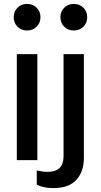

<svg xmlns="http://www.w3.org/2000/svg" viewBox="-20 -764 515 982"><path d="M187 -676Q187 -647 167.5 -627.5Q148 -608 118 -608Q89 -608 69.5 -627.5Q50 -647 50 -676Q50 -705 69.5 -724.5Q89 -744 118 -744Q148 -744 167.5 -724.5Q187 -705 187 -676ZM426 -676Q426 -647 406.5 -627.5Q387 -608 357 -608Q328 -608 308.5 -627.5Q289 -647 289 -676Q289 -705 308.5 -724.5Q328 -744 357 -744Q387 -744 406.5 -724.5Q426 -705 426 -676ZM171 55H66V-487H171ZM168 180V108Q200 115 223 115Q305 115 305 36V-487H409V43Q409 114 370.5 156Q332 198 253 198Q200 198 168 180Z"/></svg>

Font: Gmarket Sans TTF Medium
Style: Regular
Weight: 500
Designer: Creative Director : Sungho Lee; Art Director : Kiwoong Choi; Project Manager : Sori Yang, Jongwook Yoon; Font Designer :
Foundry: Sandoll Inc.
Version: Version 1.000;hotconv 1.0.109;makeotfexe 2.5.65596